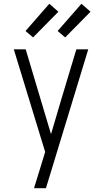

<svg xmlns="http://www.w3.org/2000/svg" viewBox="-20 -781 540 1016"><path d="M160 215Q168 188 176.5 161.5Q185 135 193 108L219 23L53 -520H116L250 -71L304 -254L384 -520H447L257 104L223 215ZM325 -583 285 -617 411 -761 459 -719ZM155 -583 115 -617 241 -761 289 -719Z"/></svg>

Font: Iosevka Custom Light
Style: Regular
Weight: 300
Monospace: yes
Designer: Belleve Invis
Foundry: Belleve Invis
Version: Version 27.3.5